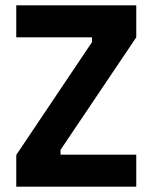

<svg xmlns="http://www.w3.org/2000/svg" viewBox="-20 -700 572 720"><path d="M41 -560V-680H491V-560L207 -138V-120H491V0H41V-119L325 -542V-560Z"/></svg>

Font: Titillium-CLs Web
Style: CLs-Bold
Weight: 700
Version: Version 1.002;PS 57.000;hotconv 1.0.70;makeotf.lib2.5.55311